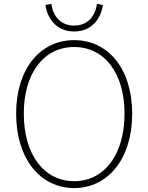

<svg xmlns="http://www.w3.org/2000/svg" viewBox="-20 -943 754 976"><path d="M357 13C529 13 652 -136 652 -365C652 -594 529 -739 357 -739C185 -739 62 -594 62 -365C62 -136 185 13 357 13ZM357 -22C204 -22 101 -157 101 -365C101 -573 204 -704 357 -704C510 -704 613 -573 613 -365C613 -157 510 -22 357 -22ZM357 -783C453 -783 495 -857 503 -918L473 -923C465 -866 430 -813 357 -813C284 -813 249 -866 241 -923L211 -918C219 -857 261 -783 357 -783Z"/></svg>

Font: Noto Sans CJK SC Thin
Style: Regular
Weight: 100
Designer: Ryoko NISHIZUKA 西塚涼子 (kana, bopomofo & ideographs); Paul D. Hunt (Latin, Greek & Cyrillic); Sandoll Communications 산돌커뮤니
Foundry: Adobe
Version: Version 2.004;hotconv 1.0.118;makeotfexe 2.5.65603